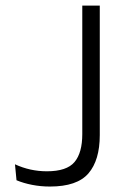

<svg xmlns="http://www.w3.org/2000/svg" viewBox="-20 -659 453 686"><path d="M158.5 7.5Q125.5 7.5 94.8 1.5Q64 -4.5 39 -15L33.5 -72Q60.5 -59.5 89.2 -53.2Q118 -47 147.5 -47Q218.5 -47 246.2 -80Q274 -113 274 -180V-639H336.5V-176.5Q336.5 -86.5 296 -39.5Q255.5 7.5 158.5 7.5Z"/></svg>

Font: Anek Gujarati Medium Light
Style: Regular
Weight: 300
Version: Version 1.003